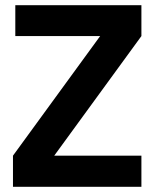

<svg xmlns="http://www.w3.org/2000/svg" viewBox="-20 -720 593 740"><path d="M189 -120H525V0H30V-120L366 -581H39V-700H525V-581Z"/></svg>

Font: Haskoy Bold
Style: Regular
Weight: 700
Designer: Ertekin Erdin
Foundry: Ertekin Erdin
Version: Version 1.500; ttfautohint (v1.8.3)